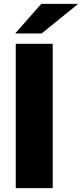

<svg xmlns="http://www.w3.org/2000/svg" viewBox="-20 -967 422 987"><path d="M61 0V-742H251V0ZM58 -795 192 -947H382L194 -795Z"/></svg>

Font: Montserrat Thin ExtraBold
Style: Regular
Weight: 800
Version: Version 9.000